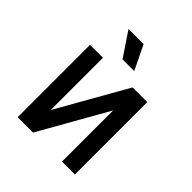

<svg xmlns="http://www.w3.org/2000/svg" viewBox="-199 -865 998 998"><g transform="rotate(45 300.0 -366.0)"><path d="M90 0V-532H185V-148L403 -532H511V0H416V-376L203 0ZM263 -598 173 -732H284L349 -598Z"/></g></svg>

Font: Geist Mono Medium
Style: Regular
Weight: 500
Monospace: yes
Designer: Basement.studio, Andrés Briganti, Mateo Zaragoza
Foundry: Basement.studio, Vercel, Andrés Briganti, Guido Ferreyra, Mateo Zaragoza
Version: Version 1.500; ttfautohint (v1.8.4.7-5d5b)